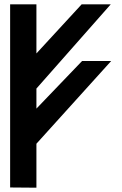

<svg xmlns="http://www.w3.org/2000/svg" viewBox="-20 -881 565 891"><path d="M149 -10V-214L496 -598H361L149 -377V-470L494 -861H359L149 -633V-861H27V-11Z"/></svg>

Font: Ny Stormning
Style: Fi
Weight: 300
Designer: Robert Jablonski, Mew Too
Foundry: Cannot Into Space Fonts
Version: Version 0.90